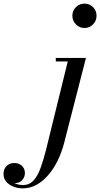

<svg xmlns="http://www.w3.org/2000/svg" viewBox="-236 -780 554 1060"><path d="M-111 260Q-138 260 -162.5 250.2Q-187 240.5 -201.8 222.8Q-216.5 205 -216.5 181.5Q-216.5 161.5 -208.2 147.8Q-200 134 -186.5 127Q-173 120 -157.5 120Q-132 120 -115.2 135.2Q-98.5 150.5 -98.5 176Q-98.5 197 -113.2 214Q-128 231 -155.5 231Q-180 231 -197.8 216.8Q-215.5 202.5 -215.5 181.5H-196.5Q-196.5 197 -184.2 210.5Q-172 224 -152.2 232.8Q-132.5 241.5 -109 241.5Q-74 241.5 -51 216.5Q-28 191.5 -11.8 146.8Q4.5 102 19 43.5L138 -440.5H72V-460H238.5L117.5 11.5Q104.5 61 82.8 105.8Q61 150.5 31.5 185.2Q2 220 -33.8 240Q-69.5 260 -111 260ZM230.5 -625.5Q202.5 -625.5 183 -645.5Q163.5 -665.5 163.5 -693Q163.5 -721 183 -740.5Q202.5 -760 230.5 -760Q258.5 -760 277.8 -740.5Q297 -721 297 -693Q297 -665.5 277.8 -645.5Q258.5 -625.5 230.5 -625.5Z"/></svg>

Font: Bodoni Moda 11pt Medium
Style: Italic
Weight: 500
Italic angle: -13°
Designer: Owen Earl
Foundry: indestructible type
Version: Version 2.004